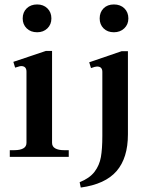

<svg xmlns="http://www.w3.org/2000/svg" viewBox="-20 -705 676 863"><path d="M82 -622Q82 -650 100 -667.5Q118 -685 147 -685Q175 -685 193 -667.5Q211 -650 211 -622Q211 -595 193 -577.5Q175 -560 147 -560Q118 -560 100 -577.5Q82 -595 82 -622ZM428 -622Q428 -650 445.5 -667.5Q463 -685 492 -685Q521 -685 539 -667.5Q557 -650 557 -622Q557 -595 538.5 -577.5Q520 -560 492 -560Q463 -560 445.5 -577.5Q428 -595 428 -622ZM24 -30H45Q70 -30 84.5 -38Q99 -46 99 -63V-383Q99 -408 75 -408Q70 -408 61.5 -405Q53 -402 48 -401L40 -427L186 -476H214V-63Q214 -46 228.5 -38Q243 -30 267 -30H289V0H24ZM338 114Q383 96 405 67Q427 38 433.5 1Q440 -36 440 -94V-382Q440 -406 416 -406Q408 -406 389 -399L381 -425L527 -475H555V-101Q555 5 504 64Q453 123 343 138Z"/></svg>

Font: Taviraj Medium
Style: Regular
Weight: 500
Designer: Katatrad Team
Foundry: CadsonDemak
Version: Version 1.030